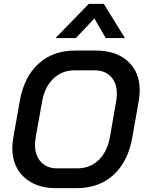

<svg xmlns="http://www.w3.org/2000/svg" viewBox="-20 -971 755 999"><path d="M44 -201Q44 -224 49 -254L83 -446Q105 -570 180 -639Q255 -708 371 -708H477Q584 -708 645.5 -652Q707 -596 707 -501Q707 -478 702 -446L668 -254Q646 -130 570.5 -61Q495 8 378 8H271Q167 8 105.5 -49Q44 -106 44 -201ZM382 -95Q448 -95 493 -138Q538 -181 552 -258L584 -442Q588 -461 588 -483Q588 -539 557 -572Q526 -605 472 -605H367Q302 -605 257 -561.5Q212 -518 199 -442L166 -258Q162 -230 162 -219Q162 -162 193 -128.5Q224 -95 277 -95ZM442 -951H520L630 -773H530L471 -875L375 -773H269Z"/></svg>

Font: Bai Jamjuree SemiBold
Style: Italic
Weight: 600
Italic angle: -10°
Version: Version 1.000; ttfautohint (v1.6)